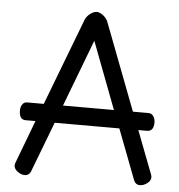

<svg xmlns="http://www.w3.org/2000/svg" viewBox="-51 -748 741 796"><g transform="rotate(5 319.5 -350.0)"><path d="M36 -37Q36 -41 38 -47L106 -227H65Q38 -227 38 -265Q38 -280 45 -290.5Q52 -301 65 -301H134L273 -665Q281 -681 295 -690.5Q309 -700 320 -700Q331 -700 345 -690Q359 -680 366 -665L505 -301H570Q583 -301 590.5 -290Q598 -279 598 -264Q598 -227 570 -227H534L603 -47Q605 -41 605 -37Q605 -22 590 -11Q575 0 560 0Q544 0 536 -15L455 -227H186L105 -15Q97 0 81 0Q66 0 51 -11Q36 -22 36 -37ZM214 -301H426L320 -580Z"/></g></svg>

Font: Happy Monkey
Style: Regular
Weight: 400
Version: Version 1.001